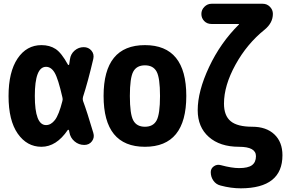

<svg xmlns="http://www.w3.org/2000/svg" viewBox="-20 -770 1540 1020"><path d="M311.5 -233.4Q314.5 -243.2 311.5 -252.9Q289.1 -351.6 270.5 -383.3Q252 -415 224.6 -415Q165 -415 165 -260.3Q165 -105.5 224.6 -105.5Q251 -105.5 272 -132.8Q293 -160.2 311.5 -233.4ZM420.9 -234.4Q442.4 -176.8 475.6 -64.5Q483.4 -40 468.8 -20Q454.1 0 427.7 0Q398.4 0 376 -19Q353.5 -38.1 348.6 -67.4Q347.7 -68.4 347.7 -72.3Q347.7 -76.2 346.7 -77.1Q345.7 -80.1 343.3 -80.6Q340.8 -81.1 339.8 -79.1Q279.3 9.8 200.2 9.8Q123 9.8 74.2 -60.1Q25.4 -129.9 25.4 -259.8Q25.4 -387.7 73.2 -459Q121.1 -530.3 200.2 -530.3Q244.1 -530.3 275.4 -509.8Q306.6 -489.3 340.8 -426.8Q343.8 -422.9 346.7 -425.8Q347.7 -426.8 347.7 -428.7Q347.7 -433.6 349.6 -441.9Q351.6 -450.2 351.6 -455.1Q355.5 -483.4 376.5 -501.5Q397.5 -519.5 424.8 -519.5Q450.2 -519.5 465.8 -501Q481.4 -482.4 475.6 -457Q447.3 -335.9 420.9 -254.9Q418 -244.1 420.9 -234.4Z M688 -130.4Q706.1 -96.7 750 -96.7Q793.9 -96.7 812 -130.4Q830.1 -164.1 830.1 -260.3Q830.1 -356.4 812 -389.6Q793.9 -422.9 750 -422.9Q706.1 -422.9 688 -389.6Q669.9 -356.4 669.9 -260.3Q669.9 -164.1 688 -130.4ZM530.3 -260.3Q530.3 -530.3 750 -530.3Q969.7 -530.3 969.7 -260.3Q969.7 9.8 750 9.8Q530.3 9.8 530.3 -260.3Z M1320.3 -96.7Q1394.5 -96.7 1437.5 -56.2Q1480.5 -15.6 1480.5 54.7Q1480.5 229.5 1259.8 230.5Q1207 230.5 1152.3 215.8Q1127.9 210 1113.8 189.9Q1099.6 169.9 1099.6 144.5Q1099.6 125 1116.2 113.3Q1132.8 101.6 1153.3 107.4Q1211.9 123 1250 123Q1297.9 123 1318.8 107.4Q1339.8 91.8 1339.8 59.6Q1339.8 9.8 1250 9.8Q1148.4 9.8 1089.4 -42.5Q1030.3 -94.7 1030.3 -184.6Q1030.3 -285.2 1090.8 -414.1Q1151.4 -543 1249 -639.6Q1250 -640.6 1250 -641.6Q1250 -642.6 1249 -642.6H1103.5Q1080.1 -642.6 1064.9 -658.2Q1049.8 -673.8 1049.8 -695.8Q1049.8 -717.8 1065.9 -733.9Q1082 -750 1103.5 -750H1376Q1398.4 -750 1414.1 -733.9Q1429.7 -717.8 1429.7 -696.3Q1429.7 -648.4 1385.7 -612.3Q1292 -537.1 1231 -426.3Q1169.9 -315.4 1169.9 -219.7Q1169.9 -155.3 1205.6 -126Q1241.2 -96.7 1320.3 -96.7Z"/></svg>

Font: Rounded-X Mgen+ 1m bold
Style: Bold
Weight: 700
Designer: [Source Han Sans]
Ryoko NISHIZUKA  (kana & ideographs); Paul D. Hunt (Latin, Greek & Cyrillic); Wenlong ZHANG  (bopomofo
Version: Version 1.059.20150602